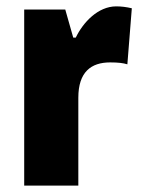

<svg xmlns="http://www.w3.org/2000/svg" viewBox="-20 -649 443 603"><path d="M345 -629C288 -629 241 -579 218 -531H210L185 -619H56V-66H226V-342C226 -423 266 -453 326 -453C351 -453 367 -451 380 -447L394 -623C377 -627 361 -629 345 -629Z"/></svg>

Font: Noto Sans Malayalam UI Condensed Black
Style: Regular
Weight: 900
Width: 3
Designer: Jelle Bosma - Monotype Design Team
Foundry: Monotype Imaging Inc.
Version: Version 2.104